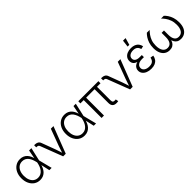

<svg xmlns="http://www.w3.org/2000/svg" viewBox="336 -2203 3664 3664"><g transform="rotate(-45 2168.5 -370.5)"><path d="M286.1 11.2Q215.8 11.2 162.8 -24.4Q109.9 -60.1 80.1 -123Q50.3 -186 50.3 -267.6Q50.3 -349.6 80.6 -412.6Q110.8 -475.6 164.6 -511.2Q218.3 -546.9 288.1 -546.9Q337.4 -546.9 374.3 -530Q411.1 -513.2 436.8 -484.1Q462.4 -455.1 478.5 -418.2Q494.6 -381.3 502.4 -340.8H524.9L531.2 -271.5L600.1 0H538.1L476.1 -280.3Q467.3 -319.8 453.1 -356.7Q439 -393.6 417.2 -423.1Q395.5 -452.6 364 -470Q332.5 -487.3 289.6 -487.3Q237.3 -487.3 198.5 -460.2Q159.7 -433.1 138.2 -383.5Q116.7 -334 116.7 -267.6Q116.7 -201.7 137.5 -152.1Q158.2 -102.5 196.5 -75.4Q234.9 -48.3 287.1 -48.3Q328.1 -48.3 359.9 -65.2Q391.6 -82 414.8 -111.3Q438 -140.6 453.1 -178.2Q468.3 -215.8 476.1 -256.8L530.3 -539.1H592.8L531.2 -268.1L525.4 -199.7H504.9Q495.6 -156.7 478 -118.7Q460.4 -80.6 433.6 -51.3Q406.7 -22 370.1 -5.4Q333.5 11.2 286.1 11.2Z M911.1 0 738.8 -449.2Q731 -469.2 717.5 -477.1Q704.1 -484.9 681.2 -484.9H669.4V-542H683.1Q728 -542 756.8 -525.4Q785.6 -508.8 798.8 -472.7L899.9 -202.1Q916.5 -158.2 929.7 -114.3Q942.9 -70.3 957 -28.3H935.5Q949.7 -70.3 962.9 -114.3Q976.1 -158.2 992.7 -202.1L1117.7 -539.1H1188.5L981 0Z M1484.9 11.2Q1414.6 11.2 1361.6 -24.4Q1308.6 -60.1 1278.8 -123Q1249 -186 1249 -267.6Q1249 -349.6 1279.3 -412.6Q1309.6 -475.6 1363.3 -511.2Q1417 -546.9 1486.8 -546.9Q1536.1 -546.9 1573 -530Q1609.9 -513.2 1635.5 -484.1Q1661.1 -455.1 1677.2 -418.2Q1693.4 -381.3 1701.2 -340.8H1723.6L1730 -271.5L1798.8 0H1736.8L1674.8 -280.3Q1666 -319.8 1651.9 -356.7Q1637.7 -393.6 1616 -423.1Q1594.2 -452.6 1562.7 -470Q1531.2 -487.3 1488.3 -487.3Q1436 -487.3 1397.2 -460.2Q1358.4 -433.1 1336.9 -383.5Q1315.4 -334 1315.4 -267.6Q1315.4 -201.7 1336.2 -152.1Q1356.9 -102.5 1395.3 -75.4Q1433.6 -48.3 1485.8 -48.3Q1526.9 -48.3 1558.6 -65.2Q1590.3 -82 1613.5 -111.3Q1636.7 -140.6 1651.9 -178.2Q1667 -215.8 1674.8 -256.8L1729 -539.1H1791.5L1730 -268.1L1724.1 -199.7H1703.6Q1694.3 -156.7 1676.8 -118.7Q1659.2 -80.6 1632.3 -51.3Q1605.5 -22 1568.8 -5.4Q1532.2 11.2 1484.9 11.2Z M2358.9 2.4Q2301.3 4.9 2271.2 -23.2Q2241.2 -51.3 2241.2 -108.4V-518.1H2306.2V-121.1Q2306.2 -82 2320.1 -68.1Q2334 -54.2 2365.7 -56.6Q2375 -56.6 2379.4 -57.1Q2383.8 -57.6 2388.7 -58.6L2399.4 -2.4Q2392.1 -1 2381.6 0.5Q2371.1 2 2358.9 2.4ZM1947.3 0V-518.1H2012.7V0ZM1858.4 -481.9V-539.1H2400.9V-481.9Z M2717.3 0 2544.9 -449.2Q2537.1 -469.2 2523.7 -477.1Q2510.3 -484.9 2487.3 -484.9H2475.6V-542H2489.3Q2534.2 -542 2563 -525.4Q2591.8 -508.8 2605 -472.7L2706.1 -202.1Q2722.7 -158.2 2735.8 -114.3Q2749 -70.3 2763.2 -28.3H2741.7Q2755.9 -70.3 2769 -114.3Q2782.2 -158.2 2798.8 -202.1L2923.8 -539.1H2994.6L2787.1 0Z M3286.1 9.8Q3224.6 9.8 3177.5 -9.5Q3130.4 -28.8 3103.8 -63.5Q3077.1 -98.1 3077.1 -144Q3077.1 -172.9 3088.9 -198.2Q3100.6 -223.6 3124.8 -243.2Q3148.9 -262.7 3187.3 -273.9Q3225.6 -285.2 3279.3 -285.2H3339.4V-249H3280.3Q3240.7 -249 3210.2 -236.6Q3179.7 -224.1 3162.6 -201.2Q3145.5 -178.2 3145.5 -147.5Q3145.5 -103.5 3184.3 -76.2Q3223.1 -48.8 3288.1 -48.8Q3331.5 -48.8 3358.6 -61.3Q3385.7 -73.7 3400.6 -97.2Q3415.5 -120.6 3422.4 -154.3L3486.3 -143.1Q3478 -95.7 3453.4 -61.3Q3428.7 -26.9 3387.2 -8.5Q3345.7 9.8 3286.1 9.8ZM3280.3 -261.7Q3226.6 -261.7 3189.9 -271.7Q3153.3 -281.7 3131.1 -299.6Q3108.9 -317.4 3099.1 -341.3Q3089.4 -365.2 3089.4 -392.1Q3089.4 -439.9 3114 -474.6Q3138.7 -509.3 3182.9 -528.1Q3227.1 -546.9 3286.1 -546.9Q3340.3 -546.9 3379.2 -530.3Q3418 -513.7 3441.9 -482.7Q3465.8 -451.7 3475.6 -407.2L3413.1 -394Q3402.3 -439.5 3371.8 -463.9Q3341.3 -488.3 3285.6 -488.3Q3226.1 -488.3 3190.9 -461.7Q3155.8 -435.1 3155.8 -392.1Q3155.8 -352.5 3187.3 -329.1Q3218.8 -305.7 3281.2 -305.7H3339.4V-261.7ZM3262.2 -611.8 3279.8 -753.4H3349.1L3308.6 -611.8Z M3784.2 7.3Q3725.1 7.3 3680.9 -22Q3636.7 -51.3 3612.3 -106.9Q3587.9 -162.6 3587.9 -242.2Q3587.9 -315.4 3606.7 -372.8Q3625.5 -430.2 3653.3 -471.9Q3681.2 -513.7 3708.5 -539.1H3783.7Q3753.4 -508.3 3723.4 -466.8Q3693.4 -425.3 3673.6 -370.1Q3653.8 -314.9 3653.8 -242.2Q3653.8 -153.3 3688 -102.5Q3722.2 -51.8 3785.6 -51.8Q3846.2 -51.8 3876 -96.9Q3905.8 -142.1 3905.8 -224.6V-337.9H3969.7V-224.6Q3969.7 -142.1 3998 -96.9Q4026.4 -51.8 4086.9 -51.8Q4152.3 -51.8 4186.5 -102.5Q4220.7 -153.3 4220.7 -242.2Q4220.7 -315.9 4200.4 -371.6Q4180.2 -427.2 4150.4 -468.5Q4120.6 -509.8 4090.8 -539.1H4166Q4193.4 -514.2 4221.2 -473.1Q4249 -432.1 4267.8 -374.3Q4286.6 -316.4 4286.6 -242.2Q4286.6 -162.6 4262.2 -106.9Q4237.8 -51.3 4193.4 -22Q4148.9 7.3 4088.9 7.3Q4038.6 7.3 4005.9 -12.2Q3973.1 -31.7 3955.3 -64.2Q3937.5 -96.7 3930.2 -136.2H3942.4Q3935.5 -95.7 3917 -63.2Q3898.4 -30.8 3866 -11.7Q3833.5 7.3 3784.2 7.3Z"/></g></svg>

Font: Inter 18pt Light
Style: Regular
Weight: 300
Designer: Rasmus Andersson
Foundry: rsms
Version: Version 4.001;git-66647c0bb